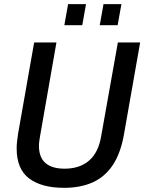

<svg xmlns="http://www.w3.org/2000/svg" viewBox="-20 -890 693 922"><path d="M288 12Q180 12 120 -33Q60 -78 60 -177Q60 -193 62 -211.5Q64 -230 67 -249L144 -686H251L173 -240Q171 -229 169 -215Q167 -201 167 -190Q167 -134 198.5 -107Q230 -80 290 -80Q363 -80 408 -119Q453 -158 466 -237L546 -686H653L575 -243Q559 -153 521 -96.5Q483 -40 424.5 -14Q366 12 288 12ZM289 -769 307 -870H393L375 -769ZM459 -769 477 -870H563L545 -769Z"/></svg>

Font: Archivo SemiCondensed Medium
Style: Italic
Weight: 500
Width: 4
Italic angle: -10°
Designer: Hector Gatti
Foundry: Omnibus-Type
Version: Version 2.001